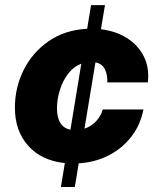

<svg xmlns="http://www.w3.org/2000/svg" viewBox="-20 -748 613 768"><path d="M223.6 0 239.3 -95.7Q146 -105.5 92.8 -165Q39.6 -224.6 39.6 -317.4Q39.6 -398.4 75 -468.8Q110.4 -539.1 175.3 -583.7Q240.2 -628.4 328.6 -632.8L344.2 -727.5H399.9L383.8 -630.9Q442.9 -624 487.5 -595.9Q532.2 -567.9 555.2 -522.5Q578.1 -477.1 571.3 -418.5H409.2Q410.6 -447.3 400.1 -470Q389.6 -492.7 361.8 -498.5L317.9 -233.4Q344.7 -242.2 364.3 -262.9Q383.8 -283.7 391.1 -310.1H553.7Q542 -249 505.9 -201.9Q469.7 -154.8 415.3 -126.7Q360.8 -98.6 294.9 -94.7L279.3 0ZM261.7 -229 305.2 -493.2Q273.4 -481 252 -452.4Q230.5 -423.8 219.2 -387.2Q208 -350.6 208 -314Q208 -240.7 261.7 -229Z"/></svg>

Font: Inter Display ExtraBold
Style: Italic
Weight: 800
Italic angle: -9.39999°
Designer: Rasmus Andersson
Foundry: rsms
Version: Version 4.000;git-a52131595